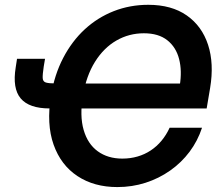

<svg xmlns="http://www.w3.org/2000/svg" viewBox="-20 -757 912 787"><path d="M460.9 9.8Q365.7 9.8 297.6 -35.2Q229.5 -80.1 199.7 -164.1Q169.9 -248 189 -364.7Q203.1 -450.7 239 -519.5Q274.9 -588.4 327.6 -637Q380.4 -685.5 446.5 -711.4Q512.7 -737.3 587.9 -737.3Q683.1 -737.3 745.4 -693.8Q807.6 -650.4 832.8 -573.5Q857.9 -496.6 841.3 -396.5L827.1 -312.5H273.9L290.5 -414.6H748L716.8 -406.7Q726.6 -466.8 714.1 -515.1Q701.7 -563.5 665.8 -592Q629.9 -620.6 569.8 -620.6Q508.8 -620.6 457 -590.8Q405.3 -561 369.4 -503.7Q333.5 -446.3 319.8 -364.3Q306.2 -282.2 322.8 -224.6Q339.4 -167 380.6 -137Q421.9 -106.9 481.4 -106.9Q514.6 -106.9 543.9 -115.5Q573.2 -124 597.9 -140.4Q622.6 -156.7 642.1 -180.2Q661.6 -203.6 675.3 -233.4H808.1Q790.5 -179.7 757.1 -135Q723.6 -90.3 677.5 -57.9Q631.3 -25.4 576.4 -7.8Q521.5 9.8 460.9 9.8ZM49.8 -516.1H164.6L159.2 -483.9Q154.3 -451.7 155 -437Q155.8 -422.4 168.2 -418.7Q180.7 -415 209 -415H234.9L217.3 -312.5H183.6Q99.6 -312.5 64.9 -353.5Q30.3 -394.5 44.4 -481Z"/></svg>

Font: Inter 16pt SemiBold
Style: Italic
Weight: 600
Italic angle: -9.3988°
Version: Version 4.001;git-66647c0bb